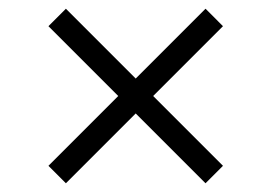

<svg xmlns="http://www.w3.org/2000/svg" viewBox="-20 -540 616 440"><path d="M91 -160 251 -320 91 -480 131 -520 291 -360 451 -520 491 -480 331 -320 491 -160 451 -120 291 -280 131 -120Z"/></svg>

Font: Murecho
Style: Regular
Weight: 400
Designer: Neil Summerour
Foundry: Positype
Version: Version 1.010; ttfautohint (v1.8.3)